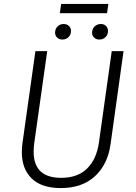

<svg xmlns="http://www.w3.org/2000/svg" viewBox="-20 -945 690 976"><path d="M542 -212Q528 -110 463 -49.5Q398 11 289 11Q191 11 141 -38Q91 -87 91 -171Q91 -192 94 -216L160 -685H220L154 -217Q151 -195 151 -174Q151 -41 291 -41Q375 -41 423 -88.5Q471 -136 483 -221L548 -685H608ZM260 -779Q260 -798 272.5 -810.5Q285 -823 304 -823Q320 -823 330.5 -813Q341 -803 341 -787Q341 -769 328.5 -756.5Q316 -744 297 -744Q281 -744 270.5 -754Q260 -764 260 -779ZM448 -779Q448 -798 461 -810.5Q474 -823 493 -823Q509 -823 519 -813Q529 -803 529 -787Q529 -769 516.5 -756.5Q504 -744 485 -744Q469 -744 458.5 -754Q448 -764 448 -779ZM284 -878 291 -925H531L524 -878Z"/></svg>

Font: Fira Sans Light
Style: Italic
Weight: 300
Italic angle: -8°
Designer: bBox Type GmbH & Carrois Corporate GbR & Edenspiekermann AG
Foundry: bBox Type GmbH & Carrois Corporate GbR & Edenspiekermann AG
Version: Version 4.301